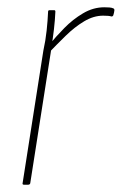

<svg xmlns="http://www.w3.org/2000/svg" viewBox="-20 -507 334 527"><path d="M46 0Q41 0 42 -4L99 -368Q105 -395 108 -423Q111 -451 112 -475Q112 -479 116 -479H129Q132 -479 132 -475Q131 -452 128 -426Q125 -400 121 -378V-374L63 -4Q62 0 57 0ZM111 -359 115 -384Q133 -406 156.5 -430Q180 -454 208 -470.5Q236 -487 266 -487Q274 -487 280.5 -486.5Q287 -486 291 -484Q294 -483 294 -479Q294 -477 293 -472.5Q292 -468 291 -465Q289 -461 285 -462Q282 -463 276.5 -463.5Q271 -464 263 -464Q237 -464 211 -448.5Q185 -433 160 -408.5Q135 -384 111 -359Z"/></svg>

Font: Sofia Sans Condensed Thin
Style: Italic
Weight: 250
Italic angle: -9°
Version: Version 4.100